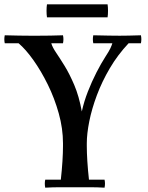

<svg xmlns="http://www.w3.org/2000/svg" viewBox="-24 -865 686 887"><path d="M185 2Q181 -17 185 -35H257Q262 -80 264.5 -120Q267 -160 267 -190V-203Q267 -271 247.5 -341Q228 -411 197 -474Q166 -537 130.5 -587Q95 -637 62 -665H213Q218 -647 235 -622Q252 -597 274.5 -560.5Q297 -524 319 -472.5Q341 -421 354 -350Q364 -396 382 -442Q400 -488 421.5 -530Q443 -572 463 -603Q480 -629 486 -642Q492 -655 495 -665H570Q520 -612 483.5 -550Q447 -488 423.5 -425Q400 -362 388.5 -304.5Q377 -247 377 -203V-190Q377 -160 379.5 -120Q382 -80 387 -35H459Q463 -17 459 2Q425 0 391 0Q357 0 322 0Q288 0 254 0Q220 0 185 2ZM-2 -665Q-6 -684 -2 -702Q33 -701 64.5 -700.5Q96 -700 115 -700Q128 -700 153.5 -700Q179 -700 209 -700.5Q239 -701 267 -702Q271 -684 267 -665ZM407 -665Q403 -684 407 -702Q449 -701 479.5 -700.5Q510 -700 529 -700Q549 -700 571 -700.5Q593 -701 627 -702Q631 -684 627 -665ZM473 -785H193Q191 -798 191 -815Q191 -832 193 -845H473Q475 -832 475 -815Q475 -798 473 -785Z"/></svg>

Font: Poltawski Nowy
Style: Regular
Weight: 400
Designer: Adam Pótawski, Mateusz Machalski, Borys Kosmynka, Ania Wieluska
Foundry: Capitalics.wtf
Version: Version 1.001;gftools[0.9.25]